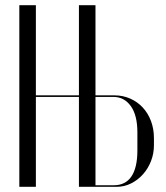

<svg xmlns="http://www.w3.org/2000/svg" viewBox="-20 -719 640 739"><path d="M54.4 -699V0H118.1V-346H283.8V0H429.2Q458.5 0 484.5 -13Q510.5 -26 530.1 -47.9Q549.8 -69.8 561.1 -98.7Q572.5 -127.6 572.5 -160.1V-187.5Q572.5 -223.2 561 -253.5Q549.5 -283.8 529.2 -305.5Q509 -327.2 481 -339.6Q453 -352 420.2 -352H347.5V-699H283.8V-352H118.1V-699ZM508.8 -140.2Q508.8 -105.9 502.8 -80.9Q496.9 -55.9 485.4 -39.2Q474 -22.6 457.1 -14.3Q440.2 -6 419 -6H347.5V-346H416.5Q457.9 -346 483.3 -310.9Q508.8 -275.8 508.8 -209.2Z"/></svg>

Font: Moniqa Black
Style: Regular
Weight: 900
Designer: Rajesh Rajput
Foundry: Rajesh Rajput
Version: Version 1.000